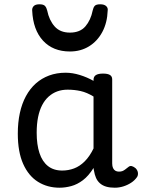

<svg xmlns="http://www.w3.org/2000/svg" viewBox="-20 -858 664 895"><path d="M258 17Q201 17 157 -10.5Q113 -38 88 -94Q63 -150 63 -235Q63 -287 72.5 -331Q82 -375 101 -410Q120 -445 147 -469Q174 -493 209 -506Q244 -519 286 -519Q318 -519 352 -508.5Q386 -498 416 -481V-486Q416 -501 427 -508Q438 -515 460 -515Q482 -515 492.5 -508.5Q503 -502 503 -488V-96Q503 -83 507 -74.5Q511 -66 518 -62Q525 -58 534 -58Q544 -58 550.5 -60.5Q557 -63 563.5 -68Q570 -73 579 -80Q586 -86 595 -83.5Q604 -81 613 -73Q622 -63 623 -52Q624 -41 619 -33Q608 -17 591 -6Q574 5 554.5 11Q535 17 515 17Q492 17 475 12Q458 7 446 -3.5Q434 -14 427.5 -29Q421 -44 418 -63Q418 -64 417 -67.5Q416 -71 416 -75Q393 -38 366.5 -18Q340 2 312 9.5Q284 17 258 17ZM151 -239Q151 -184 164 -144.5Q177 -105 203.5 -84Q230 -63 270 -63Q299 -63 325.5 -73Q352 -83 375 -106Q398 -129 416 -166V-408Q385 -427 356 -433.5Q327 -440 295 -440Q269 -440 247 -432Q225 -424 207 -408Q189 -392 176.5 -368Q164 -344 157.5 -312Q151 -280 151 -239ZM306 -618Q227 -618 180.5 -668.5Q134 -719 130 -809Q129 -821 137 -829.5Q145 -838 164 -838Q183 -838 190 -830Q197 -822 200 -809Q209 -764 234.5 -735Q260 -706 306 -706Q353 -706 378 -735Q403 -764 412 -809Q415 -823 421.5 -830.5Q428 -838 447 -838Q466 -838 475 -829.5Q484 -821 482 -809Q480 -752 457 -709Q434 -666 395 -642Q356 -618 306 -618Z"/></svg>

Font: Playwrite ES
Style: Regular
Weight: 400
Designer: Veronika Burian, José Scaglione
Foundry: TypeTogether
Version: Version 1.002